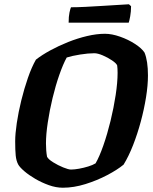

<svg xmlns="http://www.w3.org/2000/svg" viewBox="-20 -878 717 898"><path d="M274 0Q242 0 208.5 -12Q175 -24 145 -41.5Q115 -59 93.5 -77.5Q72 -96 65 -109Q56 -126 53.5 -150.5Q51 -175 51 -217Q51 -252 58.5 -302.5Q66 -353 79.5 -408Q93 -463 110.5 -513.5Q128 -564 148 -599Q176 -621 215.5 -642.5Q255 -664 299 -681.5Q343 -699 387.5 -709.5Q432 -720 471 -720Q503 -720 541.5 -706.5Q580 -693 611.5 -672.5Q643 -652 656 -632Q672 -593 672 -525Q672 -479 663 -423Q654 -367 638.5 -309.5Q623 -252 602.5 -199.5Q582 -147 558 -108Q529 -84 481.5 -59Q434 -34 379.5 -17Q325 0 274 0ZM312 -85Q328 -85 350 -89Q372 -93 393 -99.5Q414 -106 427 -114Q445 -145 463.5 -198Q482 -251 497 -312.5Q512 -374 521 -433.5Q530 -493 530 -537Q530 -558 528 -572Q524 -582 504 -595.5Q484 -609 460.5 -619Q437 -629 421 -629Q393 -629 355 -623Q317 -617 292 -609Q275 -578 257.5 -528Q240 -478 226 -420Q212 -362 203.5 -305.5Q195 -249 195 -207Q195 -173 200 -145Q206 -133 228.5 -119Q251 -105 275.5 -95Q300 -85 312 -85ZM301 -772Q301 -801 305 -819.5Q309 -838 312 -844Q342 -844 381 -846Q420 -848 460 -850.5Q500 -853 533 -855Q566 -857 583 -858L593 -849Q593 -824 589 -802Q585 -780 582 -772Z"/></svg>

Font: Texturina 72pt 72pt ExtraBold
Style: Italic
Weight: 800
Italic angle: -11°
Designer: Guillermo Torres Carreño
Foundry: Omnibus-Type
Version: Version 1.002; ttfautohint (v1.8.3)